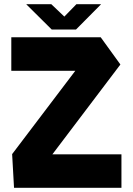

<svg xmlns="http://www.w3.org/2000/svg" viewBox="-20 -897 634 917"><path d="M34 -559V-719H461L444 -559ZM172 -83 38 -160V-161L461 -719L555 -589ZM47 0 38 -160H560V0ZM227 -756 106 -876V-877H225L330 -777ZM227 -756 345 -877H462V-876L343 -756Z"/></svg>

Font: Foldit
Style: Bold
Weight: 700
Version: Version 1.003